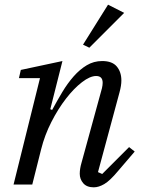

<svg xmlns="http://www.w3.org/2000/svg" viewBox="-20 -789 608 821"><path d="M381 12Q351 12 336 -5.5Q321 -23 321 -46Q321 -57 323 -69Q325 -81 328 -91L416 -412Q419 -425 419 -435Q419 -464 391 -464Q365 -464 330.5 -437.5Q296 -411 262 -367Q228 -323 199.5 -267Q171 -211 156 -151L118 0H38L151 -455H61L69 -490L247 -528L195 -322L203 -319Q224 -358 246.5 -395.5Q269 -433 295 -462.5Q321 -492 351 -510Q381 -528 417 -528Q460 -528 479.5 -504.5Q499 -481 499 -445Q499 -423 491 -394L399 -53L417 -45L532 -160L556 -141L485 -58Q450 -16 426 -2Q402 12 381 12ZM335 -598 442 -769 511 -734 362 -585Z"/></svg>

Font: IBM Plex Serif
Style: Italic
Weight: 400
Italic angle: -14°
Designer: Mike Abbink, Paul van der Laan, Pieter van Rosmalen
Foundry: Bold Monday
Version: Version 3.001